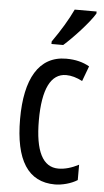

<svg xmlns="http://www.w3.org/2000/svg" viewBox="-55 -852 457 847"><g transform="rotate(5 173.5 -429.0)"><path d="M338 -808V-817H241C220 -772 190 -722 152 -668V-657H204C245 -693 313 -766 338 -808ZM221 -41C251 -41 292 -51 320 -69V-137C289 -121 259 -112 230 -112C161 -112 126 -180 126 -317C126 -455 161 -526 229 -526C252 -526 276 -519 301 -506L326 -573C298 -589 265 -598 223 -598C101 -598 43 -492 43 -316C43 -133 102 -41 221 -41Z"/></g></svg>

Font: Noto Sans Tamil UI ExtraCondensed
Style: Regular
Weight: 400
Width: 2
Designer: Jelle Bosma - Monotype Design Team
Foundry: Monotype Imaging Inc.
Version: Version 2.004